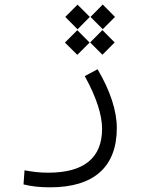

<svg xmlns="http://www.w3.org/2000/svg" viewBox="-20 -590 626 833"><path d="M197.8 222.7C387.7 222.7 486.8 133.8 486.8 -34.7C486.8 -108.9 458.5 -196.3 403.3 -289.6L347.7 -259.8C398.4 -168 422.9 -91.3 422.9 -31.2C422.9 96.2 342.8 159.2 189.9 159.2C147.9 159.2 123 155.3 86.4 148.9L82 210C116.2 218.8 152.3 222.7 197.8 222.7ZM424.3 -352.5 477.5 -405.8 424.3 -459.5 371.1 -405.8ZM315.4 -352.1 368.7 -405.3 315.4 -459 261.7 -405.3ZM316.4 -462.9 369.6 -516.6 316.4 -569.8 263.2 -516.6ZM425.8 -463.4 479 -516.6 425.8 -570.3 372.6 -516.6Z"/></svg>

Font: Cascadia Mono NF Light
Style: Regular
Weight: 300
Monospace: yes
Designer: Aaron Bell
Foundry: Saja Typeworks
Version: Version 2404.023